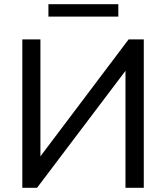

<svg xmlns="http://www.w3.org/2000/svg" viewBox="-20 -892 788 912"><path d="M86 0V-705H172V-119H149L591 -705H663V0H576V-586H599L156 0ZM210 -813V-872H542V-813Z"/></svg>

Font: Mulish Medium
Style: Regular
Weight: 500
Designer: Vernon Adams
Foundry: Vernon Adams
Version: Version 3.603; ttfautohint (v1.8.3)